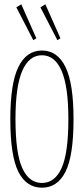

<svg xmlns="http://www.w3.org/2000/svg" viewBox="-20 -862 390 893"><path d="M175 11Q103 11 65.5 -63Q28 -137 28 -308Q28 -474 65.5 -550.5Q103 -627 175 -627Q247 -627 284.5 -550.5Q322 -474 322 -308Q322 -137 284.5 -63Q247 11 175 11ZM175 -11Q235 -11 266.5 -80.5Q298 -150 298 -308Q298 -460 266.5 -532.5Q235 -605 175 -605Q115 -605 83.5 -532.5Q52 -460 52 -308Q52 -150 83.5 -80.5Q115 -11 175 -11ZM135 -675 56 -828 79 -842 149 -684ZM247 -675 168 -828 191 -842 261 -684Z"/></svg>

Font: Inconsolata ExtraCondensed ExtraLight
Style: Regular
Weight: 200
Width: 2
Monospace: yes
Designer: Raph Levien, Cyreal, Brenton Simpson
Foundry: Raph Levien, Cyreal, Google
Version: Version 3.001; ttfautohint (v1.8.2.53-6de2)